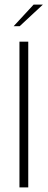

<svg xmlns="http://www.w3.org/2000/svg" viewBox="-20 -809 206 829"><path d="M64 -629H102V0H64ZM39 -696 125 -789H165L65 -696Z"/></svg>

Font: Smooch Sans Thin Light
Style: Regular
Weight: 300
Version: Version 1.010